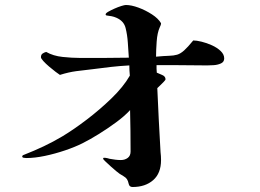

<svg xmlns="http://www.w3.org/2000/svg" viewBox="-20 -750 1040 769"><path d="M878 -516Q878 -502 865 -496Q852 -490 835.5 -489Q819 -488 810 -488Q781 -488 752 -488.5Q723 -489 694 -489H607Q607 -482 607 -474.5Q607 -467 608 -459Q617 -455 630 -449.5Q643 -444 643 -432Q643 -430 636 -422.5Q629 -415 621 -407.5Q613 -400 610 -397Q613 -333 616 -269Q619 -205 623 -141Q624 -133 624.5 -125Q625 -117 625 -109Q625 -56 593.5 -28.5Q562 -1 511 -1Q498 -1 495.5 -13.5Q493 -26 488 -33Q484 -39 474.5 -44.5Q465 -50 459 -54Q456 -56 445.5 -64.5Q435 -73 423 -84Q411 -95 402 -103.5Q393 -112 393 -114Q393 -118 396 -118Q399 -118 401 -118Q404 -118 410 -116.5Q416 -115 419 -114Q430 -112 441.5 -110.5Q453 -109 464 -109Q480 -109 491.5 -117.5Q503 -126 503 -143Q503 -184 502.5 -226Q502 -268 501 -309Q479 -285 445 -260Q411 -235 375.5 -213Q340 -191 310 -176Q280 -161 240 -147.5Q200 -134 159.5 -125.5Q119 -117 85 -117Q82 -117 75.5 -118Q69 -119 69 -123Q69 -128 76 -130Q117 -146 155 -164Q193 -182 230 -204Q275 -231 327.5 -271Q380 -311 427 -356.5Q474 -402 500 -447Q499 -458 498.5 -468Q498 -478 498 -488Q461 -486 425 -482Q389 -478 352 -473Q316 -469 285.5 -465Q255 -461 220 -450Q215 -453 202.5 -462.5Q190 -472 176.5 -483.5Q163 -495 153.5 -505.5Q144 -516 144 -521Q144 -531 150.5 -535.5Q157 -540 165 -542Q193 -526 230.5 -522Q268 -518 299 -518Q349 -518 398 -518Q447 -518 496 -519Q494 -548 492 -579Q490 -610 483 -638Q476 -666 446 -679Q437 -683 427 -685Q417 -687 407 -688Q403 -689 403 -692Q403 -697 413.5 -703Q424 -709 438.5 -715.5Q453 -722 466 -726Q479 -730 484 -730Q506 -730 534.5 -719.5Q563 -709 588.5 -692.5Q614 -676 625 -657Q625 -653 623.5 -649Q622 -645 620 -641Q610 -619 607.5 -583.5Q605 -548 605 -523Q637 -526 656.5 -526.5Q676 -527 689.5 -531Q703 -535 717.5 -548Q732 -561 754 -588Q767 -588 787.5 -583Q808 -578 829 -568.5Q850 -559 864 -545.5Q878 -532 878 -516Z"/></svg>

Font: Kaisei HarunoUmi
Style: Bold
Weight: 700
Designer: Font-Kai, 金井和夫
Foundry: KAZUO KANAI
Version: Version 5.003